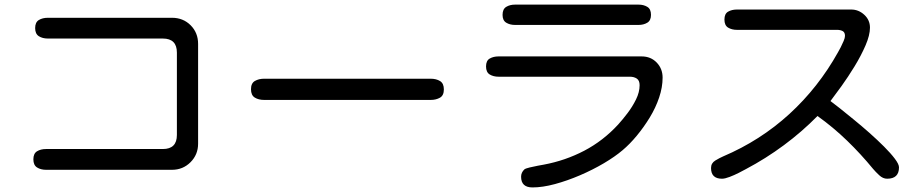

<svg xmlns="http://www.w3.org/2000/svg" viewBox="-20 -779 4040 840"><path d="M181.6 -36.1Q158.2 -36.1 142.1 -46.4Q126 -56.6 126 -82Q126 -107.4 142.1 -117.2Q158.2 -127 181.6 -127H692.4Q753.9 -127 753.9 -188.5V-548.8Q753.9 -610.4 692.4 -610.4H189.5Q166 -610.4 149.9 -620.6Q133.8 -630.9 133.8 -656.2Q133.8 -681.6 149.9 -691.4Q166 -701.2 189.5 -701.2H732.4Q781.2 -701.2 814 -668.5Q846.7 -635.7 846.7 -586.9V-150.4Q846.7 -102.5 813.5 -69.3Q780.3 -36.1 732.4 -36.1Z M1135.7 -341.8Q1111.3 -341.8 1094.7 -352.1Q1078.1 -362.3 1078.1 -388.7Q1078.1 -415 1095.2 -424.8Q1112.3 -434.6 1135.7 -434.6H1864.3Q1888.7 -434.6 1905.3 -424.3Q1921.9 -414.1 1921.9 -387.7Q1921.9 -361.3 1904.8 -351.6Q1887.7 -341.8 1864.3 -341.8Z M2233.4 -669.9Q2210.9 -669.9 2194.8 -679.7Q2178.7 -689.5 2178.7 -713.9Q2178.7 -739.3 2194.8 -749Q2210.9 -758.8 2233.4 -758.8H2773.4Q2795.9 -758.8 2812 -749Q2828.1 -739.3 2828.1 -713.9Q2828.1 -689.5 2812 -679.7Q2795.9 -669.9 2773.4 -669.9ZM2309.6 41Q2259.8 41 2259.8 -5.9Q2259.8 -24.4 2274.4 -38.1Q2279.3 -42 2297.4 -46.4Q2315.4 -50.8 2334 -54.2Q2352.5 -57.6 2358.4 -58.6Q2453.1 -76.2 2536.1 -119.6Q2619.1 -163.1 2684.6 -234.4Q2704.1 -255.9 2725.6 -284.2Q2747.1 -312.5 2762.7 -344.2Q2778.3 -376 2778.3 -406.2Q2778.3 -426.8 2766.1 -435.1Q2753.9 -443.4 2735.4 -443.4H2161.1Q2138.7 -443.4 2122.6 -453.1Q2106.4 -462.9 2106.4 -488.3Q2106.4 -513.7 2122.6 -522.9Q2138.7 -532.2 2161.1 -532.2H2787.1Q2827.1 -532.2 2853 -505.4Q2878.9 -478.5 2878.9 -439.5Q2878.9 -397.5 2863.8 -352.5Q2848.6 -307.6 2822.8 -265.1Q2796.9 -222.7 2766.1 -185.5Q2735.4 -148.4 2704.1 -122.1Q2670.9 -93.8 2622.1 -64.9Q2573.2 -36.1 2517.6 -12.2Q2461.9 11.7 2407.7 26.4Q2353.5 41 2309.6 41Z M3138.7 2.9Q3090.8 2.9 3090.8 -43.9Q3090.8 -65.4 3109.4 -76.7Q3127.9 -87.9 3143.6 -94.7Q3306.6 -164.1 3433.6 -280.3Q3560.5 -396.5 3646.5 -550.8Q3651.4 -558.6 3658.2 -572.3Q3665 -585.9 3670.9 -599.6Q3676.8 -613.3 3676.8 -622.1Q3676.8 -637.7 3666.5 -643.1Q3656.2 -648.4 3642.6 -648.4H3204.1Q3181.6 -648.4 3165.5 -658.2Q3149.4 -668 3149.4 -693.4Q3149.4 -718.8 3165.5 -728Q3181.6 -737.3 3204.1 -737.3H3704.1Q3736.3 -737.3 3761.2 -714.4Q3786.1 -691.4 3786.1 -658.2Q3786.1 -625 3766.6 -580.1Q3747.1 -535.2 3718.8 -488.8Q3690.4 -442.4 3661.6 -402.3Q3632.8 -362.3 3613.3 -336.9Q3627 -327.1 3653.8 -305.7Q3680.7 -284.2 3714.8 -256.3Q3749 -228.5 3783.7 -197.8Q3818.4 -167 3847.7 -137.7Q3877 -108.4 3895 -84.5Q3913.1 -60.5 3913.1 -46.9Q3913.1 2.9 3861.3 2.9Q3842.8 2.9 3826.7 -12.2Q3810.5 -27.3 3799.8 -40Q3746.1 -105.5 3686 -163.6Q3626 -221.7 3556.6 -271.5Q3488.3 -202.1 3409.2 -143.6Q3330.1 -85 3243.2 -39.1Q3232.4 -33.2 3212.4 -22.9Q3192.4 -12.7 3171.9 -4.9Q3151.4 2.9 3138.7 2.9Z"/></svg>

Font: Kosugi Maru
Style: Regular
Weight: 400
Designer: MOTOYA
Version: Version 4.002